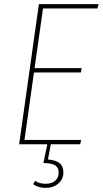

<svg xmlns="http://www.w3.org/2000/svg" viewBox="-20 -701 499 933"><path d="M189 -660 148 -370H377L373 -349H145L99 -21H374L370 0H227L213 74Q251 77 269.5 92Q288 107 288 137Q288 170 263.5 191Q239 212 202 212Q166 212 141 194L151 178Q172 192 202 192Q231 192 248 177.5Q265 163 265 138Q265 113 248.5 102.5Q232 92 191 91L210 0H73L169 -681H459L453 -660Z"/></svg>

Font: Fira Sans Condensed Thin
Style: Italic
Weight: 250
Width: 3
Italic angle: -8°
Designer: Carrois Corporate & Edenspiekermann AG
Foundry: Carrois Corporate GbR & Edenspiekermann AG
Version: Version 4.203